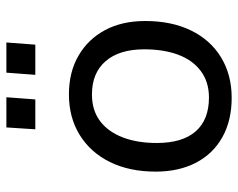

<svg xmlns="http://www.w3.org/2000/svg" viewBox="-94 -664 764 617"><g transform="rotate(-90 288.5 -355.0)"><path d="M283 7Q210 7 156.5 -23Q103 -53 74.5 -108Q46 -163 46 -237Q46 -322 77 -384.5Q108 -447 164 -481.5Q220 -516 294 -516Q366 -516 419 -485Q472 -454 501 -399.5Q530 -345 530 -271Q530 -186 499.5 -123.5Q469 -61 413 -27Q357 7 283 7ZM284 -66Q334 -66 369 -92Q404 -118 421.5 -164.5Q439 -211 439 -274Q439 -354 401 -398Q363 -442 294 -442Q243 -442 208.5 -416Q174 -390 156 -343Q138 -296 138 -234Q138 -151 175.5 -108.5Q213 -66 284 -66ZM364 -717H461L454 -624H357ZM188 -717H285L278 -624H182Z"/></g></svg>

Font: Muli Medium
Style: Italic
Weight: 500
Italic angle: -4.541°
Designer: Vernon Adams
Foundry: Vernon Adams
Version: Version 2.100; ttfautohint (v1.8.1.43-b0c9)